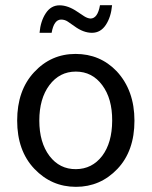

<svg xmlns="http://www.w3.org/2000/svg" viewBox="-20 -705 582 737"><path d="M169.9 -106.4Q209 -55.2 271.5 -55.7Q333.5 -56.2 372.1 -106.4Q410.2 -156.7 410.6 -241.7Q411.1 -326.2 372.6 -377.9Q334 -430.2 271 -430.2Q208.5 -430.2 169.4 -377.9Q130.9 -326.2 130.9 -242.2Q130.9 -158.2 169.9 -106.4ZM428.2 -431.2Q496.1 -357.9 496.1 -241.7Q496.1 -125.5 430.7 -56.6Q365.2 12.2 271.5 12.2Q177.7 12.2 111.8 -57.1Q45.9 -126.5 45.9 -242.2Q45.9 -357.9 110.8 -427.7Q175.8 -498 270 -498Q364.3 -498 428.2 -431.2ZM214.8 -629.9Q187 -629.9 178.2 -579.1H131.8Q135.7 -624 155.8 -654.3Q175.8 -684.6 208.5 -684.6Q241.2 -684.6 277.3 -659.7Q291 -650.4 303.2 -642.6Q315.4 -634.8 327.1 -633.8Q355 -633.8 363.8 -685.1H410.2Q406.2 -639.6 386.2 -609.4Q366.2 -579.1 333 -579.1Q299.8 -579.1 265.6 -604.5Q252 -614.3 240.2 -622.1Q228.5 -629.9 214.8 -629.9Z"/></svg>

Font: SourceSansPro-Regular
Style: Regular
Weight: 400
Designer: Paul D. Hunt
Foundry: Adobe Systems Incorporated
Version: Version 1.050;PS Version 1.000;hotconv 1.0.70;makeotf.lib2.5